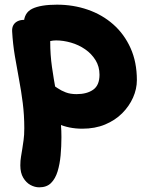

<svg xmlns="http://www.w3.org/2000/svg" viewBox="-20 -541 638 822"><path d="M332 10Q275 10 228.5 -11Q182 -32 155 -67Q128 -102 128 -142Q128 -160 141 -174Q154 -188 170 -188Q186 -188 199.5 -180.5Q213 -173 227.5 -163Q242 -153 261.5 -145.5Q281 -138 308 -138Q352 -138 379 -157Q406 -176 406 -221Q406 -256 389 -283.5Q372 -311 344.5 -330Q317 -349 284 -358.5Q251 -368 220 -368Q207 -368 194.5 -365Q182 -362 163 -362Q144 -362 125 -372.5Q106 -383 94 -400.5Q82 -418 82 -439Q82 -486 118 -503.5Q154 -521 224 -521Q294 -521 356 -499.5Q418 -478 465 -436.5Q512 -395 539 -335Q566 -275 566 -198Q566 -160 549.5 -123Q533 -86 503 -56Q473 -26 430 -8Q387 10 332 10ZM148 261Q129 261 110.5 251Q92 241 79.5 220Q67 199 67 167Q67 146 70 129.5Q73 113 75.5 96Q78 79 81 58.5Q84 38 84 8Q84 -48 77.5 -99.5Q71 -151 61.5 -201Q52 -251 43.5 -302Q35 -353 32 -406Q31 -422 37 -433Q43 -444 55 -450Q67 -456 83 -456Q112 -456 137.5 -443Q163 -430 179 -409.5Q195 -389 195 -363Q195 -306 202.5 -254Q210 -202 219 -153.5Q228 -105 235.5 -56Q243 -7 243 46Q243 86 239.5 124Q236 162 226.5 193Q217 224 198.5 242.5Q180 261 148 261Z"/></svg>

Font: Shantell Sans Light
Style: Bold
Weight: 700
Version: Version 1.011;[c5ecc13dd]